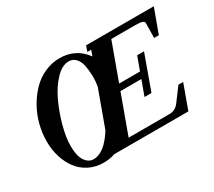

<svg xmlns="http://www.w3.org/2000/svg" viewBox="-129 -919 1307 1175"><g transform="rotate(-30 524.0 -331.5)"><path d="M305.7 13.2Q249.5 13.2 203.9 -9.8Q158.2 -32.7 128.7 -72Q99.1 -111.3 83 -162.8Q66.9 -214.4 66.9 -272.9Q66.9 -332 82 -390.9Q97.2 -449.7 126.2 -500.7Q155.3 -551.8 193.8 -591.3Q232.4 -630.9 283 -653.6Q333.5 -676.3 388.7 -676.3Q502.9 -676.3 569.3 -585L583.5 -624.5H556.2L569.8 -663.1H1048.3L986.3 -494.1H953.1L954.6 -597.7Q955.1 -609.9 940.7 -614.7Q926.3 -619.6 893.1 -619.6H722.7L627.9 -359.4H775.4L810.1 -454.1H858.4L770.5 -210.4H721.2L759.8 -315.4H611.8L512.7 -43.5H801.3Q843.3 -43.5 869.1 -78.6L938.5 -171.9H972.2L909.7 0H386.7Q347.7 13.2 305.7 13.2ZM262.2 -36.1Q338.9 -36.1 412.1 -153.3L504.4 -406.7Q511.7 -445.3 510.5 -485.4Q509.3 -525.4 502.4 -557.9Q495.6 -590.3 476.1 -611.1Q456.5 -631.8 427.7 -631.8Q380.9 -631.8 334 -582.3Q287.1 -532.7 254.2 -461.4Q221.2 -390.1 200.4 -312.3Q179.7 -234.4 179.7 -176.8Q179.7 -105 203.6 -70.6Q227.5 -36.1 262.2 -36.1Z"/></g></svg>

Font: Elstob 8pt
Style: Bold Italic
Weight: 700
Italic angle: -20°
Designer: Peter S. Baker
Version: Version 1.015